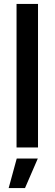

<svg xmlns="http://www.w3.org/2000/svg" viewBox="-20 -749 277 975"><path d="M64 0V-729H173V0ZM24 206 65 56H172L107 206Z"/></svg>

Font: Mona Sans SemiExpanded Medium
Style: Regular
Weight: 500
Width: 6
Designer: Deni Anggara
Foundry: GitHub
Version: Version 2.000